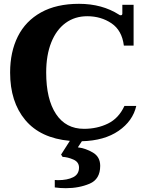

<svg xmlns="http://www.w3.org/2000/svg" viewBox="-20 -730 766 1006"><path d="M409 10 388 42Q429 47 467 69.5Q505 92 505 139Q505 209 449.5 232.5Q394 256 325 256Q294 256 267 252V213Q272 214 283 214Q333 214 363.5 198.5Q394 183 394 148Q394 119 364.5 106Q335 93 308 92L300 80L346 8Q192 -6 112.5 -101Q33 -196 33 -350Q33 -458 73.5 -539Q114 -620 195 -665Q276 -710 394 -710Q515 -710 604 -653Q607 -650 613 -650Q621 -650 621 -659V-705H680V-491H629Q619 -571 564 -608Q509 -645 437 -645Q372 -645 323.5 -609.5Q275 -574 248.5 -507.5Q222 -441 222 -350Q222 -210 273.5 -132.5Q325 -55 420 -55Q489 -55 545.5 -82.5Q602 -110 632 -175H694Q676 -96 601.5 -44.5Q527 7 409 10Z"/></svg>

Font: Taviraj
Style: Bold
Weight: 700
Designer: Katatrad Team
Foundry: CadsonDemak
Version: Version 1.001